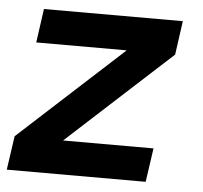

<svg xmlns="http://www.w3.org/2000/svg" viewBox="-72 -544 623 588"><g transform="rotate(5 239.0 -250.0)"><path d="M452.5 -396 133.5 -104H411.5L396.5 0H-30.5L-15.5 -104L303.5 -396H25.5L40 -500H467Z"/></g></svg>

Font: Urbanist SemiBold
Style: Italic
Weight: 600
Italic angle: -8°
Designer: Corey Hu
Foundry: Corey Hu
Version: Version 1.321; ttfautohint (v1.8.4.7-5d5b)